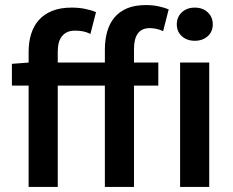

<svg xmlns="http://www.w3.org/2000/svg" viewBox="-20 -738 920 758"><path d="M394 0V-400H208V0H93V-400H27V-486L93 -491V-534Q93 -572 103 -604Q113 -636 133.5 -659Q154 -682 186 -695Q218 -708 263 -708Q291 -708 316 -703Q341 -698 359 -690L337 -604Q323 -611 309 -614Q295 -617 275 -617Q244 -617 226 -596.5Q208 -576 208 -534V-491H394V-542Q394 -580 403 -612.5Q412 -645 431.5 -668.5Q451 -692 481.5 -705Q512 -718 556 -718Q583 -718 606 -713Q629 -708 646 -701L624 -615Q598 -627 571 -627Q509 -627 509 -544V-491H605V-400H509V0ZM691 0V-491H806V0ZM749 -577Q718 -577 698 -595Q678 -613 678 -642Q678 -671 698 -689.5Q718 -708 749 -708Q780 -708 800 -689.5Q820 -671 820 -642Q820 -613 800 -595Q780 -577 749 -577Z"/></svg>

Font: TT Toshiba Sans Medium
Style: Regular
Weight: 500
Designer: Paul D. Hunt
Foundry: Toshiba Corporation
Version: Version 2.020;PS 2.000;hotconv 1.0.86;makeotf.lib2.5.63406